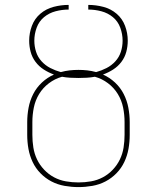

<svg xmlns="http://www.w3.org/2000/svg" viewBox="-20 -755 640 783"><path d="M300 8Q272 8 243.5 3Q215 -2 190 -15Q165 -28 145 -48.5Q125 -69 113 -94.5Q101 -120 96 -148Q91 -176 91 -205V-257Q91 -286 96.5 -315.5Q102 -345 115.5 -371.5Q129 -398 151 -418.5Q173 -439 200 -451Q178 -459 158.5 -471.5Q139 -484 125 -502.5Q111 -521 105 -543.5Q99 -566 99 -589Q99 -620 110 -649.5Q121 -679 144.5 -699Q168 -719 198.5 -727Q229 -735 260 -735V-716Q233 -716 206.5 -709Q180 -702 159.5 -685Q139 -668 129.5 -642Q120 -616 120 -589Q120 -566 127 -544Q134 -522 149.5 -505Q165 -488 185.5 -477.5Q206 -467 228 -461Q246 -466 264 -468Q282 -470 300 -470Q318 -470 336 -468Q354 -466 372 -461Q394 -467 414.5 -477.5Q435 -488 450.5 -505Q466 -522 473 -544Q480 -566 480 -589Q480 -616 470.5 -642Q461 -668 440.5 -685Q420 -702 393.5 -709Q367 -716 340 -716V-735Q371 -735 401.5 -727Q432 -719 455.5 -699Q479 -679 490 -649.5Q501 -620 501 -589Q501 -566 495 -543.5Q489 -521 475 -502.5Q461 -484 441.5 -471.5Q422 -459 400 -451Q427 -439 449 -418.5Q471 -398 484.5 -371.5Q498 -345 503.5 -315.5Q509 -286 509 -257V-205Q509 -176 504 -148Q499 -120 487 -94.5Q475 -69 455 -48.5Q435 -28 410 -15Q385 -2 356.5 3Q328 8 300 8ZM300 -11Q326 -11 351.5 -15.5Q377 -20 399.5 -32Q422 -44 440 -63Q458 -82 469 -105Q480 -128 484 -153.5Q488 -179 488 -205V-257Q488 -287 482 -316.5Q476 -346 460.5 -371.5Q445 -397 420.5 -415.5Q396 -434 367 -442Q351 -439 334 -438Q317 -437 300 -437Q283 -437 266 -438Q249 -439 233 -442Q204 -434 179.5 -415.5Q155 -397 139.5 -371.5Q124 -346 118 -316.5Q112 -287 112 -257V-205Q112 -179 116 -153.5Q120 -128 131 -105Q142 -82 160 -63Q178 -44 200.5 -32Q223 -20 248.5 -15.5Q274 -11 300 -11Z"/></svg>

Font: Iosevka Thin Extended
Style: Regular
Weight: 100
Width: 7
Monospace: yes
Designer: Belleve Invis
Foundry: Belleve Invis
Version: Version 32.5.0; ttfautohint (v1.8.4)